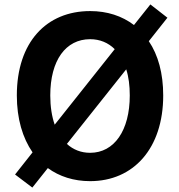

<svg xmlns="http://www.w3.org/2000/svg" viewBox="-20 -804 810 867"><path d="M550 -491C561 -457 566 -417 566 -373C566 -215 496 -114 387 -114C346 -114 311 -128 282 -154ZM227 -241C214 -278 207 -323 207 -373C207 -532 277 -627 387 -627C431 -627 469 -611 498 -582ZM736 -724 659 -784 585 -691C531 -732 464 -754 387 -754C190 -754 56 -614 56 -373C56 -268 82 -181 127 -116L48 -16L126 43L196 -45C248 -7 313 14 387 14C582 14 717 -133 717 -373C717 -473 694 -556 652 -618Z"/></svg>

Font: Source Han Sans SC Bold
Style: Regular
Weight: 700
Designer: Ryoko NISHIZUKA (kana & ideographs); Paul D. Hunt (Latin, Greek & Cyrillic); Wenlong ZHANG (bopomofo); Sandoll Communica
Foundry: Adobe Systems Incorporated
Version: Version 1.001;PS 1.001;hotconv 1.0.78;makeotf.lib2.5.61930